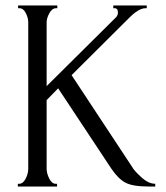

<svg xmlns="http://www.w3.org/2000/svg" viewBox="-20 -680 606 700"><path d="M183 -10H188V0H45V-10H50Q64 -10 73.5 -28.5Q83 -47 83 -65V-598Q83 -615 74 -632.5Q65 -650 51 -650H46V-660H189V-650H184Q170 -650 160 -632Q150 -614 150 -598V-366L404 -618Q410 -626 410 -634Q410 -650 398 -650H393V-660H515V-650H510Q486 -650 451 -615L241 -406L462 -71Q468 -59 494.5 -34.5Q521 -10 546 -10V0H522Q464 0 437.5 -14Q411 -28 386 -65L192 -358L150 -315V-65Q150 -48 159.5 -29Q169 -10 183 -10Z"/></svg>

Font: Forum
Style: Regular
Weight: 400
Designer: Denis Masharov
Foundry: Denis Masharov
Version: Version 1.000